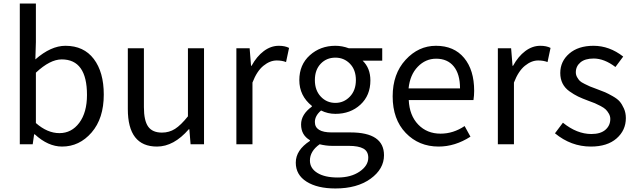

<svg xmlns="http://www.w3.org/2000/svg" viewBox="-20 -816 3596 1086"><path d="M331 13Q252 13 177 -56H173L165 0H92V-796H183V-578L180 -480Q268 -557 350 -557Q454 -557 510.5 -482.5Q567 -408 567 -281Q567 -146 498 -66.5Q429 13 331 13ZM316 -63Q385 -63 428.5 -121.5Q472 -180 472 -279Q472 -480 329 -480Q263 -480 183 -405V-120Q248 -63 316 -63Z M868 13Q703 13 703 -199V-543H794V-210Q794 -134 818 -100Q842 -66 896 -66Q937 -66 970 -87Q1003 -108 1043 -158V-543H1134V0H1058L1051 -85H1048Q963 13 868 13Z M1317 0V-543H1392L1400 -444H1403Q1432 -497 1472 -527Q1512 -557 1557 -557Q1592 -557 1615 -545L1598 -465Q1575 -474 1545 -474Q1507 -474 1470 -444Q1433 -414 1408 -349V0Z M1877 250Q1775 250 1714 211.5Q1653 173 1653 104Q1653 33 1733 -19V-23Q1683 -52 1683 -112Q1683 -169 1744 -213V-217Q1673 -274 1673 -363Q1673 -450 1732.5 -503.5Q1792 -557 1877 -557Q1915 -557 1953 -543H2142V-473H2031Q2075 -431 2075 -361Q2075 -276 2018.5 -224Q1962 -172 1877 -172Q1834 -172 1796 -191Q1761 -161 1761 -126Q1761 -67 1856 -67H1962Q2152 -67 2152 62Q2152 140 2076 195Q2000 250 1877 250ZM1877 -234Q1925 -234 1959 -269.5Q1993 -305 1993 -363Q1993 -421 1959.5 -455.5Q1926 -490 1877 -490Q1827 -490 1794 -455.5Q1761 -421 1761 -363Q1761 -305 1794.5 -269.5Q1828 -234 1877 -234ZM1890 188Q1965 188 2014 154.5Q2063 121 2063 76Q2063 40 2035.5 24.5Q2008 9 1952 9H1858Q1824 9 1788 0Q1733 39 1733 92Q1733 136 1775 162Q1817 188 1890 188Z M2461 13Q2349 13 2275 -64Q2201 -141 2201 -271Q2201 -398 2274 -477.5Q2347 -557 2446 -557Q2548 -557 2605 -488.5Q2662 -420 2662 -302Q2662 -276 2658 -250H2292Q2296 -163 2345.5 -111.5Q2395 -60 2472 -60Q2544 -60 2608 -103L2641 -43Q2554 13 2461 13ZM2291 -316H2582Q2582 -397 2546.5 -440.5Q2511 -484 2447 -484Q2387 -484 2343 -438.5Q2299 -393 2291 -316Z M2796 0V-543H2871L2879 -444H2882Q2911 -497 2951 -527Q2991 -557 3036 -557Q3071 -557 3094 -545L3077 -465Q3054 -474 3024 -474Q2986 -474 2949 -444Q2912 -414 2887 -349V0Z M3322 13Q3210 13 3119 -62L3164 -122Q3243 -58 3325 -58Q3377 -58 3404.5 -82Q3432 -106 3432 -143Q3432 -159 3424 -173Q3416 -187 3406.5 -196.5Q3397 -206 3377 -216.5Q3357 -227 3345 -232Q3333 -237 3308 -246Q3273 -259 3250 -270Q3227 -281 3201 -299.5Q3175 -318 3162 -344Q3149 -370 3149 -403Q3149 -469 3200 -513Q3251 -557 3337 -557Q3427 -557 3505 -496L3461 -437Q3398 -485 3338 -485Q3289 -485 3263 -463Q3237 -441 3237 -407Q3237 -392 3244.5 -379Q3252 -366 3259.5 -358.5Q3267 -351 3287.5 -341Q3308 -331 3317 -327Q3326 -323 3354 -313Q3387 -301 3403 -294Q3419 -287 3445.5 -272Q3472 -257 3485 -242Q3498 -227 3509 -202.5Q3520 -178 3520 -148Q3520 -79 3467.5 -33Q3415 13 3322 13Z"/></svg>

Font: Noto Sans SC
Style: Regular
Weight: 400
Designer: Ryoko NISHIZUKA  (kana, bopomofo & ideographs); Paul D. Hunt (Latin, Greek & Cyrillic); Sandoll Communications , Soo-you
Foundry: Adobe
Version: Version 2.002;hotconv 1.0.116;makeotfexe 2.5.65601